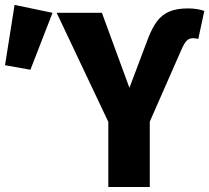

<svg xmlns="http://www.w3.org/2000/svg" viewBox="-213 -744 833 764"><path d="M576 -589Q571 -590.5 566.5 -591.2Q562 -592 555 -592Q539.5 -592 529.8 -582Q520 -572 508.5 -545.5L383 -260V0H218V-259L12.5 -693H192.5L302 -394.5L376.5 -592Q392.5 -633.5 412.2 -659.8Q432 -686 461.2 -698.2Q490.5 -710.5 534 -710.5Q554.5 -710.5 571 -707.8Q587.5 -705 600 -700.5ZM-155 -724.5 -4 -693 -92 -466.5 -193 -484.5Z"/></svg>

Font: Fira Code Light
Style: Bold
Weight: 700
Monospace: yes
Version: Version 5.002